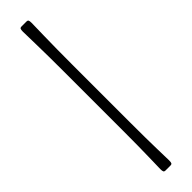

<svg xmlns="http://www.w3.org/2000/svg" viewBox="-308 -675 830 830"><g transform="rotate(-45 107.0 -260.0)"><path d="M130.4 -73.2Q130.4 23.9 132.1 90.3Q133.8 156.7 133.8 160.2Q133.8 171.4 131.6 175.8Q129.4 180.2 122.1 180.2H91.8Q84.5 180.2 82.3 175.8Q80.1 171.4 80.1 160.2Q80.1 156.7 81.8 90.3Q83.5 23.9 83.5 -73.2V-431.6Q83.5 -528.8 81.8 -602.8Q80.1 -676.8 80.1 -680.2Q80.1 -691.4 82.3 -695.8Q84.5 -700.2 91.8 -700.2H122.1Q129.4 -700.2 131.6 -695.8Q133.8 -691.4 133.8 -680.2Q133.8 -676.8 132.1 -602.8Q130.4 -528.8 130.4 -431.6Z"/></g></svg>

Font: Cooper*
Style: Regular
Weight: 400
Designer: Owen Earl
Foundry: indestructible type*
Version: Version 0.001